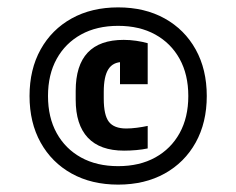

<svg xmlns="http://www.w3.org/2000/svg" viewBox="-20 -760 640 520"><path d="M300 -260Q228 -260 174 -290Q120 -320 90 -374Q60 -428 60 -500Q60 -572 90 -626Q120 -680 174 -710Q228 -740 300 -740Q372 -740 426 -710Q480 -680 510 -626Q540 -572 540 -500Q540 -428 510 -374Q480 -320 426 -290Q372 -260 300 -260ZM316 -352Q251 -352 218 -387Q185 -422 185 -490V-514Q185 -652 315 -652Q332 -652 349 -649.5Q366 -647 380 -643V-532H305V-633L340 -583Q327 -592 312 -592Q286 -592 273.5 -572.5Q261 -553 261 -511V-493Q261 -448 275 -430Q289 -412 322 -412Q335 -412 350.5 -414Q366 -416 380 -419V-358Q366 -355 349 -353.5Q332 -352 316 -352ZM300 -310Q358 -310 400.5 -333.5Q443 -357 466.5 -399.5Q490 -442 490 -500Q490 -558 466.5 -600.5Q443 -643 400.5 -666.5Q358 -690 300 -690Q242 -690 199.5 -666.5Q157 -643 133.5 -600.5Q110 -558 110 -500Q110 -442 133.5 -399.5Q157 -357 199.5 -333.5Q242 -310 300 -310Z"/></svg>

Font: M PLUS Code Latin Expanded Medium
Style: Regular
Weight: 500
Width: 7
Designer: Coji Morishita
Foundry: UNDERFOREST DESIGN
Version: Version 1.002; ttfautohint (v1.8.3)